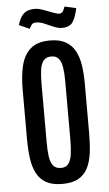

<svg xmlns="http://www.w3.org/2000/svg" viewBox="-61 -951 568 1000"><g transform="rotate(-5 223.0 -451.5)"><path d="M224.1 8.8C259 8.8 287 2.8 308.3 -9.3C329.7 -21.3 345.9 -38.5 357.2 -60.8C368.4 -83.1 376 -109.5 379.9 -140.1C383.8 -170.7 385.7 -204.8 385.7 -242.2V-501.5C385.7 -536 383.5 -567.8 379.2 -596.9C374.8 -626.1 366.7 -651.4 355 -673.1C343.3 -694.7 326.8 -711.5 305.7 -723.4C284.5 -735.3 257.3 -741.2 224.1 -741.2C179.9 -741.2 145.9 -730.8 122.3 -710C98.7 -689.1 82.5 -660.6 73.7 -624.5C64.9 -588.4 60.5 -547.4 60.5 -501.5V-242.2C60.5 -204.1 62.7 -169.7 66.9 -138.9C71.1 -108.2 79 -81.8 90.6 -59.8C102.1 -37.8 118.7 -20.9 140.1 -9C161.6 2.8 189.6 8.8 224.1 8.8ZM224.1 -74.7C205.9 -74.7 192.2 -80.6 183.1 -92.3C174 -104 168.1 -120.4 165.3 -141.4C162.5 -162.4 161.1 -186.7 161.1 -214.4V-521.5C161.1 -548.8 162.5 -572.7 165.3 -593C168.1 -613.4 174 -629.2 183.1 -640.6C192.2 -652 205.9 -657.7 224.1 -657.7C241.4 -657.7 254.4 -652 263.2 -640.6C272 -629.2 277.8 -613.4 280.8 -593C283.7 -572.7 285.2 -548.8 285.2 -521.5V-214.4C285.2 -186.7 283.7 -162.4 280.8 -141.4C277.8 -120.4 272.1 -104 263.4 -92.3C254.8 -80.6 241.7 -74.7 224.1 -74.7ZM294.9 -800.8C313.5 -800.8 328.7 -805.7 340.6 -815.4C352.5 -825.2 362.6 -846.4 371.1 -878.9L375.5 -897L315.4 -910.6C310.2 -896 305.5 -886.7 301.3 -882.8C297 -878.9 292.6 -876.6 288.1 -876H286.1C278 -876 266.4 -879 251.2 -885C236.1 -891 220.1 -897.1 203.4 -903.1C186.6 -909.1 171.5 -912.1 158.2 -912.1C145.8 -912.1 134.2 -910.2 123.3 -906.5C112.4 -902.8 102.5 -895.4 93.5 -884.5C84.6 -873.6 76.8 -857.1 70.3 -835L124.5 -811C129.1 -819.5 133.1 -826.1 136.5 -830.8C139.9 -835.5 144.2 -838.5 149.4 -839.8C151.7 -840.5 155.4 -840.8 160.6 -840.8C174.3 -840.8 188.7 -837.5 203.9 -830.8C219 -824.1 234.4 -817.5 250 -810.8C265.6 -804.1 280.6 -800.8 294.9 -800.8Z"/></g></svg>

Font: Antonio
Style: Regular
Weight: 400
Designer: Vernon Adams
Foundry: Vernon Adams
Version: Version 1.002